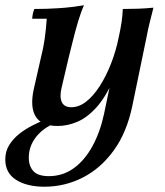

<svg xmlns="http://www.w3.org/2000/svg" viewBox="-62 -482 623 727"><path d="M388 -343H417Q395 -242 365.5 -176.5Q336 -111 301.5 -73.5Q267 -36 230 -20.5Q193 -5 156 -5Q95 -5 73 -41Q51 -77 66 -145L93 -264Q102 -299 107 -333.5Q112 -368 115 -411H60Q60 -419 62.5 -430Q65 -441 68 -448Q115 -448 161 -451Q207 -454 256 -462Q245 -438 234 -401.5Q223 -365 214 -328Q205 -291 198 -264L171 -149Q163 -115 172 -95.5Q181 -76 208 -76Q237 -76 264 -97Q291 -118 315 -155Q339 -192 358 -240Q377 -288 388 -343ZM403 -448Q433 -448 461 -449Q489 -450 519 -453Q511 -422 504.5 -395.5Q498 -369 493 -342L439 -81Q418 20 368.5 88Q319 156 251 190.5Q183 225 106 225Q40 225 -1 199Q-42 173 -42 122Q-42 91 -27 67Q-12 43 11.5 24.5Q35 6 62 -7.5Q89 -21 112 -30L137 -12Q94 9 70.5 42Q47 75 47 115Q47 147 64.5 166Q82 185 123 185Q175 185 216.5 155.5Q258 126 287.5 72.5Q317 19 332 -51L357 -171L356 -191L388 -343Q394 -370 398 -396Q402 -422 403 -448Z"/></svg>

Font: Poltawski Nowy Medium
Style: Italic
Weight: 500
Italic angle: -12°
Version: Version 1.001;gftools[0.9.25]